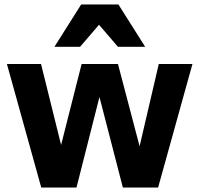

<svg xmlns="http://www.w3.org/2000/svg" viewBox="-20 -841 894 861"><path d="M11 -554H164L254 -191L346 -554H509L606 -185L692 -554H843L689 0H531L426 -406L323 0H165ZM631 -631H509L424 -730L339 -631H224L344 -821H511Z"/></svg>

Font: Application
Style: Bold
Weight: 700
Designer: Wei Huang
Foundry: Wei Huang
Version: Version 0.012